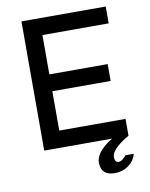

<svg xmlns="http://www.w3.org/2000/svg" viewBox="-92 -734 764 976"><g transform="rotate(-10 290.0 -246.0)"><path d="M489 95C480 107 466 122 450 122C437 122 430 112 430 94C430 60 481 23 522 0V-87H180V-290H481V-377H180V-580H522V-667H87V0H438C434 2 350 48 350 108C350 175 404 175 422 175C478 175 522 140 532 95H489Z"/></g></svg>

Font: Maven Pro
Style: Medium
Weight: 500
Designer: Joe Prince
Foundry: Joe Prince
Version: Version 1.003